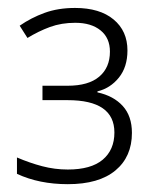

<svg xmlns="http://www.w3.org/2000/svg" viewBox="-20 -872 376 481"><path d="M168 -852.1Q230 -852.1 264.6 -823.2Q299.3 -794.4 299.3 -745.6Q299.3 -704.1 277.8 -677.5Q256.3 -650.9 224.1 -643.1V-640.6Q264.6 -631.8 287.6 -606.4Q310.5 -581.1 310.5 -539.1Q310.5 -479.5 269.3 -445.1Q228 -410.6 149.9 -410.6Q78.1 -410.6 22.5 -436.5V-477.5Q54.2 -463.9 85.7 -455.6Q117.2 -447.3 149.9 -447.3Q208 -447.3 237.3 -471.9Q266.6 -496.6 266.6 -540Q266.6 -621.1 149.4 -621.1H86.4V-657.2H149.4Q201.7 -657.2 228.5 -679.9Q255.4 -702.6 255.4 -742.7Q255.4 -776.9 231.9 -795.9Q208.5 -814.9 168.5 -814.9Q133.8 -814.9 105.2 -804.4Q76.7 -793.9 48.8 -776.9L29.3 -807.6Q58.1 -827.6 91.8 -839.8Q125.5 -852.1 168 -852.1Z"/></svg>

Font: Open Sans Light
Style: Regular
Weight: 300
Designer: Monotype Design Team
Foundry: Monotype Imaging Inc.
Version: Version 3.000; ttfautohint (v1.8.4)